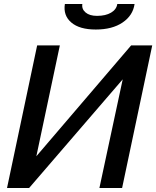

<svg xmlns="http://www.w3.org/2000/svg" viewBox="-20 -936 778 956"><path d="M15 0 165 -710H278L161 -158L633 -710H738L588 0H475L591 -541L125 0ZM457 -789Q376 -789 335 -824Q294 -859 303 -916H390Q386 -891 406 -874Q426 -857 463 -857Q506 -857 533 -873Q560 -889 564 -916H650Q642 -859 590.5 -824Q539 -789 457 -789Z"/></svg>

Font: Raleway SemiBold
Style: Italic
Weight: 600
Italic angle: -12°
Designer: Matt McInerney, Pablo Impallari, Rodrigo Fuenzalida
Foundry: Matt McInerney, Pablo Impallari, Rodrigo Fuenzalida
Version: Version 4.026